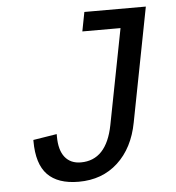

<svg xmlns="http://www.w3.org/2000/svg" viewBox="-50 -706 699 761"><g transform="rotate(-5 300.0 -325.0)"><path d="M232.9 9.8Q150.4 9.8 109.1 -32.7Q67.9 -75.2 67.9 -166.5V-170.9L162.1 -186V-176.8Q162.1 -122.1 184.6 -94Q207 -65.9 248 -65.9Q350.1 -65.9 377 -203.1L450.7 -582.5H298.8L313.5 -658.7H558.1L470.2 -205.1Q451.2 -105 388.9 -47.6Q326.7 9.8 232.9 9.8Z"/></g></svg>

Font: Liberation Mono
Style: Italic
Weight: 400
Italic angle: -12°
Monospace: yes
Designer: Steve Matteson
Foundry: Ascender Corporation
Version: Version 2.1.5